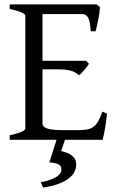

<svg xmlns="http://www.w3.org/2000/svg" viewBox="-20 -635 536 872"><path d="M466 -119 445 -128C420 -56 398 -44 336 -44H273C210 -44 173 -49 173 -75V-320H242C276 -320 314 -318 339 -293C342 -296 346 -299 350 -303L362 -316C370 -325 378 -335 384 -345L371 -359H173V-571H352C376 -571 389 -555 392 -493H414C416 -499 418 -507 420 -516L426 -545C430 -563 433 -584 434 -603L418 -615H24V-594C80 -583 95 -570 95 -564V-51C95 -45 83 -33 24 -21V0H446C453 -23 461 -71 466 -119ZM258 51 277 -6 239 -7 219 56C207 91 207 97 204 100L203 102C247 106 259 115 259 135C259 170 200 186 165 193L176 217C254 205 326 175 326 112C326 75 295 60 258 51Z"/></svg>

Font: Temporarium
Style: Regular
Weight: 400
Version: Version 1.1